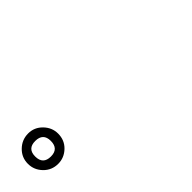

<svg xmlns="http://www.w3.org/2000/svg" viewBox="47 -1189 907 907"><g transform="rotate(-45 500.0 -736.0)"><path d="M148.4 -836.9Q189.5 -836.9 218.8 -806.6Q248 -776.4 248 -736.3Q248 -692.4 217.8 -663.6Q187.5 -634.8 147.5 -634.8Q104.5 -634.8 75.2 -665Q45.9 -695.3 45.9 -736.3Q45.9 -778.3 76.2 -807.6Q106.4 -836.9 148.4 -836.9ZM146.5 -788.1Q94.7 -788.1 94.7 -736.3Q94.7 -683.6 147.5 -683.6Q199.2 -683.6 199.2 -736.3Q199.2 -788.1 146.5 -788.1Z"/></g></svg>

Font: MotoyaLMaru
Style: W3 mono
Weight: 400
Version: Version 1.01